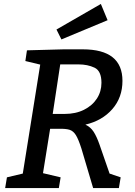

<svg xmlns="http://www.w3.org/2000/svg" viewBox="-20 -949 682 969"><path d="M533 -73 589 -54 580 0H450L391 -199Q376 -246 363 -267Q350 -288 331 -294Q312 -300 275 -299H233L197 -75L286 -54L277 0H6L15 -54L95 -73L183 -623L108 -641L116 -695L301 -700H398Q598 -700 598 -541Q598 -457 547 -398.5Q496 -340 411 -320Q437 -308 452.5 -284Q468 -260 482 -220ZM306 -374Q362 -374 404 -395Q446 -416 469 -451.5Q492 -487 492 -531Q492 -591 457 -607.5Q422 -624 376 -624H284L246 -374ZM523 -847 290 -750 265 -800 489 -929Z"/></svg>

Font: Bitter Pro Medium
Style: Italic
Weight: 500
Italic angle: -9°
Designer: Sol Matas, and Bitter project Authors
Foundry: Sol Matas
Version: Version 1.010